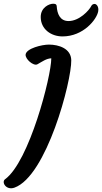

<svg xmlns="http://www.w3.org/2000/svg" viewBox="-31 -996 542 1019"><path d="M-3.9 -44.9C-24.9 -29.8 1 15.6 45.4 0C216.3 -60.5 349.6 -566.4 347.2 -676.8C345.7 -738.3 281.7 -759.3 228.5 -759.3C191.4 -759.3 109.4 -739.3 105 -707C101.6 -683.1 147 -643.6 167.5 -654.8C193.8 -669.4 214.8 -685.5 241.2 -686.5C241.2 -590.3 124 -137.7 -3.9 -44.9ZM300.8 -802.7C411.6 -802.7 482.9 -893.1 490.2 -936C494.6 -961.9 480 -975.1 471.2 -975.1C464.4 -975.1 457 -971.7 453.6 -964.4C441.9 -940.4 389.6 -884.3 333 -884.3C286.6 -884.3 272.5 -923.8 270 -962.9C269 -976.1 258.3 -976.1 250 -976.1C231.4 -976.1 185.1 -957.5 185.1 -905.8C185.1 -841.8 239.3 -802.7 300.8 -802.7Z"/></svg>

Font: Courgette
Style: Regular
Weight: 400
Designer: Karolina Lach
Foundry: Karolina Lach
Version: Version 1.002